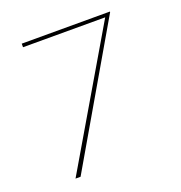

<svg xmlns="http://www.w3.org/2000/svg" viewBox="-112 -691 740 787"><g transform="rotate(-20 258.0 -297.5)"><path d="M67.4 -595.2V-579.6H425.8L85.4 0H107.4L452.1 -592.8V-595.2Z"/></g></svg>

Font: Now Thin
Style: Regular
Weight: 100
Designer: Alfredo Marco Pradil
Foundry: Alfredo Marco Pradil
Version: Version 1.200;hotconv 1.0.109;makeotfexe 2.5.65596